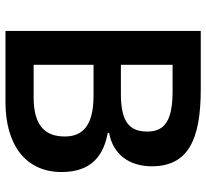

<svg xmlns="http://www.w3.org/2000/svg" viewBox="-46 -708 754 702"><g transform="rotate(90 331.0 -357.0)"><path d="M307 -714H93V0H353C511 0 609 -75 609 -205C609 -317 546 -359 466 -374V-379C544 -393 588 -452 588 -535C588 -667 492 -714 307 -714ZM324 -422H217V-611H314C416 -611 461 -585 461 -519C461 -455 428 -422 324 -422ZM217 -322H330C442 -322 479 -280 479 -217C479 -148 443 -103 336 -103H217Z"/></g></svg>

Font: Noto Sans Kayah Li SemiBold
Style: Regular
Weight: 600
Designer: Monotype Design Team, Sérgio Martins
Foundry: Monotype Imaging Inc.
Version: Version 2.002